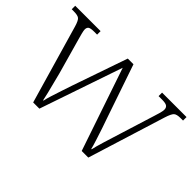

<svg xmlns="http://www.w3.org/2000/svg" viewBox="-91 -792 1049 1049"><g transform="rotate(45 433.5 -268.0)"><path d="M84 -456Q74 -490 63 -499.5Q52 -509 21 -509H5V-536H201V-509H178Q151 -509 142 -502.5Q133 -496 133 -481Q133 -473 138 -453Q143 -433 147 -420L205 -214Q211 -190 219.5 -157Q228 -124 235.5 -94Q243 -64 246 -47H249Q252 -64 261.5 -94Q271 -124 282 -157Q293 -190 301 -214L412 -535H456L561 -228Q570 -204 582 -167.5Q594 -131 605 -97Q616 -63 620 -45H623Q628 -69 641.5 -113.5Q655 -158 673 -215L736 -417Q742 -435 746.5 -452Q751 -469 751 -479Q751 -494 741 -501.5Q731 -509 703 -509H676V-536H865V-509H846Q816 -509 805 -498.5Q794 -488 782 -450L642 0H591L428 -480L264 0H216Z"/></g></svg>

Font: Noto Serif Tibetan ExtraLight
Style: Regular
Weight: 200
Designer: Monotype Design Team
Foundry: Monotype Imaging Inc.
Version: Version 2.103; ttfautohint (v1.8.4.7-5d5b)